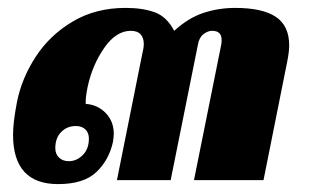

<svg xmlns="http://www.w3.org/2000/svg" viewBox="-20 -456 781 486"><path d="M13 -115Q13 -146 23 -198Q35 -258 70.5 -312.5Q106 -367 164 -401.5Q222 -436 298 -436Q341 -436 371.5 -425Q402 -414 421 -378Q457 -411 495.5 -423.5Q534 -436 575 -436Q644 -436 678 -413.5Q712 -391 712 -341Q712 -325 707 -300L647 0H471L540 -343Q541 -347 541 -355Q541 -378 517 -378Q506 -378 495 -369.5Q484 -361 481 -343L412 0H276L341 -324Q344 -335 344 -344Q344 -360 336 -369Q328 -378 311 -378Q274 -378 244 -335Q214 -292 202 -237Q196 -208 197 -193Q227 -191 247.5 -170Q268 -149 268 -117Q268 -111 266 -97Q256 -51 224 -20.5Q192 10 127 10Q13 10 13 -115ZM205 -105Q205 -120 196 -128.5Q187 -137 172 -137Q150 -137 135 -122Q120 -107 120 -81Q120 -66 129.5 -57Q139 -48 154 -48Q174 -48 189.5 -63.5Q205 -79 205 -105Z"/></svg>

Font: Trirong Black
Style: Italic
Weight: 900
Italic angle: -12°
Designer: Katatrad Team
Foundry: CadsonDemak
Version: Version 1.001